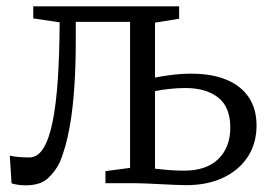

<svg xmlns="http://www.w3.org/2000/svg" viewBox="-20 -562 836 589"><path d="M58.5 6.5Q44 6.5 32.8 4.5Q21.5 2.5 15.5 0.5L10 -84.5Q20 -82 35.8 -80.5Q51.5 -79 70 -79Q95 -79 112.5 -106.2Q130 -133.5 141 -186.5Q152 -239.5 157.2 -316.5Q162.5 -393.5 163 -493.5L82 -505.5V-542.5H529.5V-504.5L455.5 -492.5V-324Q477.5 -328.5 507 -332.2Q536.5 -336 566.5 -336Q630.5 -336 675.2 -317.2Q720 -298.5 743.5 -263Q767 -227.5 767 -177Q767 -123 740.8 -82Q714.5 -41 666 -17.5Q617.5 6 550.5 6Q536.5 6 515.8 5Q495 4 472.8 3Q450.5 2 430.8 1Q411 0 397.5 0H303.5V-37L379 -47V-495H212.5V-444Q212.5 -360.5 208.2 -297.8Q204 -235 196.5 -189.5Q189 -144 180.2 -113.2Q171.5 -82.5 163 -63.5Q148.5 -34 125.5 -13.8Q102.5 6.5 58.5 6.5ZM545 -38.5Q613 -38.5 649.8 -74.2Q686.5 -110 686.5 -171Q686.5 -233.5 649.2 -262.8Q612 -292 548.5 -292Q525 -292 499.5 -289.2Q474 -286.5 455.5 -282.5V-44.5Q473 -42.5 496.2 -40.5Q519.5 -38.5 545 -38.5Z"/></svg>

Font: Merriweather 48pt Light
Style: Regular
Weight: 300
Version: Version 2.100